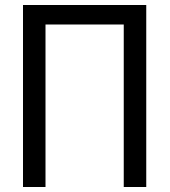

<svg xmlns="http://www.w3.org/2000/svg" viewBox="-20 -748 678 768"><path d="M72 0V-728H565V0H475V-650H162V0Z"/></svg>

Font: Murecho
Style: Regular
Weight: 400
Designer: Neil Summerour
Foundry: Positype
Version: Version 1.010; ttfautohint (v1.8.3)